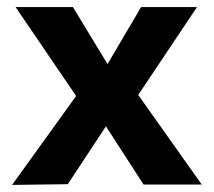

<svg xmlns="http://www.w3.org/2000/svg" viewBox="-20 -520 602 541"><path d="M14 1 194.5 -249.5 24 -500H185.5L283 -339.5L377.5 -500H535L369.5 -252.5L548.5 0H384.5L278.5 -164L171 -1Z"/></svg>

Font: Geologica Roman Medium
Style: Regular
Weight: 500
Designer: Sindre Bremnes, Frode Helland
Foundry: Monokrom Skriftforlag AS
Version: Version 1.010;gftools[0.9.28]